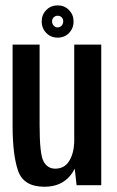

<svg xmlns="http://www.w3.org/2000/svg" viewBox="-20 -706 446 732"><path d="M131 -228Q131 -118.5 146 -90.8Q161 -63 190.5 -63Q225 -63 243 -91Q261 -119 263 -163L284.5 -146Q282.5 -78.5 247.5 -36.2Q212.5 6 149.5 6Q70.5 6 49.2 -54.2Q28 -114.5 28 -227.5V-536H131ZM263 -80V-536H366V0H272ZM139 -624.5Q139 -650 156.5 -667.8Q174 -685.5 200 -685.5Q225.5 -685.5 243 -667.8Q260.5 -650 260.5 -624.5Q260.5 -598 243.2 -580.2Q226 -562.5 200 -562.5Q174 -562.5 156.5 -580.2Q139 -598 139 -624.5ZM221 -624.5Q221 -634 215 -640Q209 -646 200 -646Q191 -646 184.8 -640Q178.5 -634 178.5 -624.5Q178.5 -615 184.8 -608.2Q191 -601.5 200 -601.5Q208.5 -601.5 214.8 -608.2Q221 -615 221 -624.5Z"/></svg>

Font: Anybody Narrow Medium
Style: Regular
Weight: 500
Width: 3
Designer: Tyler Finck
Foundry: Etcetera Type Company
Version: Version 1.000; ttfautohint (v1.8)